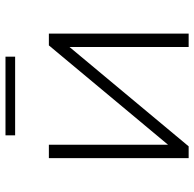

<svg xmlns="http://www.w3.org/2000/svg" viewBox="-24 -700 724 717"><g transform="rotate(-90 338.5 -342.0)"><path d="M106 0H150L521 -445V0H571V-522H527L156 -77V-522H106ZM191 -648H485V-684H191Z"/></g></svg>

Font: Chess Sans Light
Style: Regular
Weight: 300
Designer: Wolf Bōese
Foundry: Wolf Bōese
Version: Version 7.223;Glyphs 3.3 (3306)